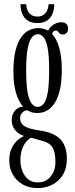

<svg xmlns="http://www.w3.org/2000/svg" viewBox="-20 -664 366 932"><path d="M163.5 249Q120.5 249 89.2 230.8Q58 212.5 41.5 182Q25 151.5 25 116Q25 86 33 64.8Q41 43.5 52.8 29.5Q64.5 15.5 76.8 7.2Q89 -1 97 -4Q92.5 -5 82.8 -9.5Q73 -14 62.5 -23Q52 -32 44.5 -46.5Q37 -61 37 -81.5Q37 -102 45.2 -116Q53.5 -130 64.8 -137.5Q76 -145 85 -146Q87 -146 89.8 -146.2Q92.5 -146.5 93 -146Q86.5 -152 78.2 -165Q70 -178 62.2 -199Q54.5 -220 49.8 -249.2Q45 -278.5 45 -316Q45 -375.5 54.8 -416Q64.5 -456.5 81.5 -481.2Q98.5 -506 120.2 -516.8Q142 -527.5 165 -527.5Q204 -527.5 229.5 -502.5Q255 -477.5 267.5 -432.2Q280 -387 280 -325.5Q280 -269 270.8 -228.8Q261.5 -188.5 245.2 -163.5Q229 -138.5 207.8 -127Q186.5 -115.5 162.5 -115.5Q140.5 -115.5 128.2 -121Q116 -126.5 114 -128Q113.5 -128 112.5 -128.2Q111.5 -128.5 110 -128.5Q100.5 -128.5 89 -118Q77.5 -107.5 77.5 -90Q77.5 -65.5 98.2 -52Q119 -38.5 172.5 -30.5Q240 -21.5 272.2 11.2Q304.5 44 304.5 107Q304.5 143.5 292.5 170.2Q280.5 197 260.2 214.5Q240 232 215 240.5Q190 249 163.5 249ZM163.5 221.5Q202.5 221.5 225.8 193Q249 164.5 249 122.5Q249 72.5 233.8 50Q218.5 27.5 182.5 19Q171.5 16 161.5 13Q151.5 10 143.5 7.8Q135.5 5.5 131 4.5Q113.5 14 102 30.8Q90.5 47.5 84.8 68.5Q79 89.5 79 113Q79 140 88 164.8Q97 189.5 115.8 205.5Q134.5 221.5 163.5 221.5ZM162.5 -145Q178 -145 190.8 -158.8Q203.5 -172.5 211 -211Q218.5 -249.5 218.5 -323.5Q218.5 -395 211 -432.5Q203.5 -470 191.2 -484Q179 -498 164 -498Q149 -498 136 -484Q123 -470 115 -431.8Q107 -393.5 107 -320.5Q107 -248 115 -210.2Q123 -172.5 135.8 -158.8Q148.5 -145 162.5 -145ZM208 -495.5Q212 -522.5 232.8 -539.2Q253.5 -556 276 -556Q294.5 -556 302.5 -547.5Q310.5 -539 310.5 -524.5Q310.5 -512 303.5 -504.2Q296.5 -496.5 284.5 -496.5Q275 -496.5 270 -501.2Q265 -506 261.5 -510.8Q258 -515.5 250 -515.5Q243 -515.5 238 -509.8Q233 -504 233 -494ZM161 -552Q132.5 -552 114.2 -564.5Q96 -577 87.8 -598Q79.5 -619 79.5 -643.5H107Q109 -614 123 -598.8Q137 -583.5 161 -583.5Q185.5 -583.5 199.5 -598.8Q213.5 -614 216 -643.5H243.5Q243.5 -619 235.2 -598Q227 -577 208.8 -564.5Q190.5 -552 161 -552Z"/></svg>

Font: Imbue 24pt Light
Style: Regular
Weight: 300
Designer: Tyler Finck
Foundry: Etcetera Type Company
Version: Version 1.102